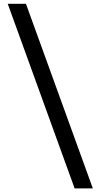

<svg xmlns="http://www.w3.org/2000/svg" viewBox="-20 -828 540 1029"><path d="M379.9 181.6 21.5 -807.6H119.1L477.5 181.6Z"/></svg>

Font: GenEi Gothic M Regular
Style: Bold
Weight: 700
Designer: o_tamon (Modified); [Source Han Sans]
Ryoko NISHIZUKA  (kana & ideographs); Paul D. Hunt (Latin, Greek & Cyrillic); Wenl
Version: Version 1.1a;Original Version 1.004